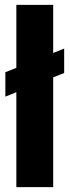

<svg xmlns="http://www.w3.org/2000/svg" viewBox="-20 -767 285 787"><path d="M2 -471 243 -568V-468L2 -371ZM47 -747H198V0H47Z"/></svg>

Font: Khand Variable Light
Style: Regular
Weight: 300
Designer: Satya Rajpurohit
Foundry: Indian Type Foundry
Version: Version 3.000